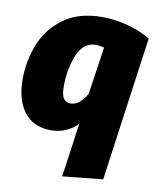

<svg xmlns="http://www.w3.org/2000/svg" viewBox="-87 -621 745 915"><g transform="rotate(10 286.0 -163.5)"><path d="M314 -36Q302 -17 265.5 1.5Q229 20 185 20Q101 20 56 -38Q11 -96 11 -197Q11 -287 44 -368.5Q77 -450 149.5 -502Q222 -554 333 -554Q392 -554 454 -538.5Q516 -523 569 -491L472 207L277 227ZM333 -182 367 -412Q345 -418 325 -418Q267 -418 238.5 -350Q210 -282 210 -198Q210 -153 222.5 -137.5Q235 -122 256 -122Q298 -122 333 -182Z"/></g></svg>

Font: FiraGO Heavy
Style: Italic
Weight: 900
Italic angle: -8°
Designer: bBox Type GmbH
Foundry: bBox Type GmbH
Version: Version 1.001